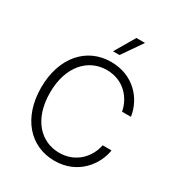

<svg xmlns="http://www.w3.org/2000/svg" viewBox="-219 -1101 1173 1257"><g transform="rotate(30 367.0 -472.5)"><path d="M379 10C557 10 653 -124 670 -236H603C585 -144 509 -51 380 -51C244 -51 132 -159 132 -363C132 -564 243 -677 381 -677C511 -677 586 -583 603 -490H670C652 -615 551 -737 379 -737C196 -737 65 -591 65 -363C65 -136 195 10 379 10ZM354 -803H403L508 -955H443Z"/></g></svg>

Font: Wafeq Light
Style: Regular
Weight: 300
Designer: Rasmus Andersson & Azza Alameddine
Foundry: Google & TypeTogether
Version: Version 3.000;January 28, 2025;FontCreator 15.0.0.3014 64-bi